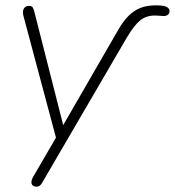

<svg xmlns="http://www.w3.org/2000/svg" viewBox="-20 -512 654 718"><path d="M116 186Q107 186 102 181Q97 176 97.5 168Q98 160 103 151L195 -7L192 13L67 -455Q65 -465 66.5 -472.5Q68 -480 73.5 -485Q79 -490 88 -490Q98 -490 101.5 -485.5Q105 -481 108 -470L224 -14H199L423 -402Q441 -433 461 -453Q481 -473 505.5 -482.5Q530 -492 562 -492Q591 -492 602.5 -486.5Q614 -481 614 -470Q614 -461 607.5 -456.5Q601 -452 592 -452Q588 -452 578 -453Q568 -454 560 -454Q527 -454 504.5 -436Q482 -418 454 -371L139 169Q135 177 129.5 181.5Q124 186 116 186Z"/></svg>

Font: Nunito ExtraLight
Style: Italic
Weight: 200
Italic angle: -9°
Designer: Vernon Adams
Foundry: Vernon Adams
Version: Version 3.602